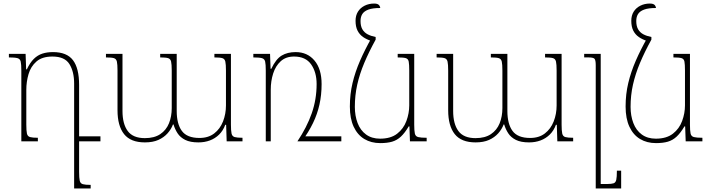

<svg xmlns="http://www.w3.org/2000/svg" viewBox="-20 -795 4002 1080"><path d="M425 171Q425 206 428.5 221.5Q432 237 446 241Q460 245 490 245V265H397V-325Q397 -392 370.5 -434.5Q344 -477 275 -477Q217 -477 185 -449Q153 -421 140.5 -378Q128 -335 128 -290V-94Q128 -59 131.5 -43.5Q135 -28 149 -24Q163 -20 193 -20V0H100V-398Q100 -433 96.5 -448.5Q93 -464 78 -468Q63 -472 30 -472V-492H124L127 -405H131Q149 -443 170.5 -464Q192 -485 218.5 -493.5Q245 -502 278 -502Q356 -502 390.5 -456.5Q425 -411 425 -317ZM425 0V-28H545V0Z M1186 -492H1279V-94Q1279 -60 1282.5 -44Q1286 -28 1300 -24Q1314 -20 1344 -20V0H1255L1252 -93H1247Q1235 -60 1212.5 -38Q1190 -16 1160.5 -5Q1131 6 1096 6Q1050 6 1022 -8Q994 -22 979 -45Q964 -68 956 -95H953Q943 -68 922.5 -45Q902 -22 871 -8Q840 6 795 6Q715 6 678 -40.5Q641 -87 641 -175V-398Q641 -433 637.5 -448.5Q634 -464 620.5 -468Q607 -472 576 -472V-492H669V-171Q669 -98 698.5 -58Q728 -18 795 -18Q848 -18 881.5 -40.5Q915 -63 930.5 -101.5Q946 -140 946 -187V-398Q946 -433 942.5 -448.5Q939 -464 925.5 -468Q912 -472 881 -472V-492H974V-171Q974 -98 1003 -58.5Q1032 -19 1102 -19Q1152 -19 1185 -44.5Q1218 -70 1234.5 -112Q1251 -154 1251 -202V-398Q1251 -433 1247.5 -448.5Q1244 -464 1230.5 -468Q1217 -472 1186 -472Z M1678 0V-28H1900V0ZM1643 -502Q1709 -502 1749 -454.5Q1789 -407 1789 -322Q1789 -261 1777 -207Q1765 -153 1740.5 -102.5Q1716 -52 1678 0H1653Q1706 -79 1733.5 -157.5Q1761 -236 1761 -322Q1761 -389 1730 -433Q1699 -477 1634 -477Q1588 -477 1559 -450.5Q1530 -424 1516.5 -381.5Q1503 -339 1503 -290V0H1475V-398Q1475 -433 1471.5 -448.5Q1468 -464 1453 -468Q1438 -472 1405 -472V-492H1499L1502 -408H1506Q1532 -463 1564.5 -482.5Q1597 -502 1643 -502Z M2119 10Q2068 10 2029.5 -13Q1991 -36 1969.5 -82Q1948 -128 1948 -196Q1948 -265 1963 -328Q1978 -391 2005.5 -454Q2033 -517 2070 -582L2093 -572Q2055 -503 2029 -441Q2003 -379 1989.5 -319Q1976 -259 1976 -194Q1976 -144 1991.5 -103Q2007 -62 2039 -38.5Q2071 -15 2118 -15Q2178 -15 2214 -43Q2250 -71 2266 -114.5Q2282 -158 2282 -202V-398Q2282 -433 2279 -448.5Q2276 -464 2262.5 -468Q2249 -472 2217 -472V-492H2310V-94Q2310 -60 2313.5 -44Q2317 -28 2332 -24Q2347 -20 2380 -20V0H2286L2283 -84H2279Q2257 -47 2235 -26.5Q2213 -6 2185.5 2Q2158 10 2119 10ZM2093 -587V-572L2070 -564Q2042 -573 2022 -587Q2002 -601 1991 -623Q1980 -645 1980 -678Q1980 -708 1993.5 -729.5Q2007 -751 2031 -763Q2055 -775 2084 -775Q2101 -775 2109 -769Q2117 -763 2119 -750Q2076 -750 2052 -741Q2028 -732 2018 -716Q2008 -700 2008 -677Q2008 -648 2018.5 -630Q2029 -612 2048 -602Q2067 -592 2093 -587Z M3046 -492H3139V-94Q3139 -60 3142.5 -44Q3146 -28 3160 -24Q3174 -20 3204 -20V0H3115L3112 -93H3107Q3095 -60 3072.5 -38Q3050 -16 3020.5 -5Q2991 6 2956 6Q2910 6 2882 -8Q2854 -22 2839 -45Q2824 -68 2816 -95H2813Q2803 -68 2782.5 -45Q2762 -22 2731 -8Q2700 6 2655 6Q2575 6 2538 -40.5Q2501 -87 2501 -175V-398Q2501 -433 2497.5 -448.5Q2494 -464 2480.5 -468Q2467 -472 2436 -472V-492H2529V-171Q2529 -98 2558.5 -58Q2588 -18 2655 -18Q2708 -18 2741.5 -40.5Q2775 -63 2790.5 -101.5Q2806 -140 2806 -187V-398Q2806 -433 2802.5 -448.5Q2799 -464 2785.5 -468Q2772 -472 2741 -472V-492H2834V-171Q2834 -98 2863 -58.5Q2892 -19 2962 -19Q3012 -19 3045 -44.5Q3078 -70 3094.5 -112Q3111 -154 3111 -202V-398Q3111 -433 3107.5 -448.5Q3104 -464 3090.5 -468Q3077 -472 3046 -472Z M3474 165V265H3331V-428Q3331 -457 3324 -464.5Q3317 -472 3291 -472H3266V-492H3359V240H3395Q3420 240 3431.5 236Q3443 232 3446.5 216.5Q3450 201 3450 165Z M3670 10Q3619 10 3580.5 -13Q3542 -36 3520.5 -82Q3499 -128 3499 -196Q3499 -265 3514 -328Q3529 -391 3556.5 -454Q3584 -517 3621 -582L3644 -572Q3606 -503 3580 -441Q3554 -379 3540.5 -319Q3527 -259 3527 -194Q3527 -144 3542.5 -103Q3558 -62 3590 -38.5Q3622 -15 3669 -15Q3729 -15 3765 -43Q3801 -71 3817 -114.5Q3833 -158 3833 -202V-398Q3833 -433 3830 -448.5Q3827 -464 3813.5 -468Q3800 -472 3768 -472V-492H3861V-94Q3861 -60 3864.5 -44Q3868 -28 3883 -24Q3898 -20 3931 -20V0H3837L3834 -84H3830Q3808 -47 3786 -26.5Q3764 -6 3736.5 2Q3709 10 3670 10ZM3644 -587V-572L3621 -564Q3593 -573 3573 -587Q3553 -601 3542 -623Q3531 -645 3531 -678Q3531 -708 3544.5 -729.5Q3558 -751 3582 -763Q3606 -775 3635 -775Q3652 -775 3660 -769Q3668 -763 3670 -750Q3627 -750 3603 -741Q3579 -732 3569 -716Q3559 -700 3559 -677Q3559 -648 3569.5 -630Q3580 -612 3599 -602Q3618 -592 3644 -587Z"/></svg>

Font: Noto Serif Armenian Thin
Style: Regular
Weight: 250
Version: Version 2.007